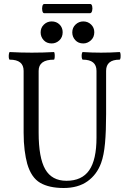

<svg xmlns="http://www.w3.org/2000/svg" viewBox="-20 -926 628 959"><path d="M298 13Q225 13 180.5 -13Q136 -39 116 -108Q108 -137 103 -176Q98 -215 98 -264V-572Q98 -628 29 -628Q25 -628 24 -637.5Q23 -647 24.5 -656.5Q26 -666 29 -666Q85 -663 139 -663Q194 -663 249 -666Q252 -666 253 -656.5Q254 -647 253 -637.5Q252 -628 249 -628Q173 -628 173 -572V-264Q173 -138 206 -80.5Q239 -23 312 -23Q389 -23 425.5 -75.5Q462 -128 462 -239V-572Q462 -628 394 -628Q390 -628 388.5 -637.5Q387 -647 388.5 -656.5Q390 -666 394 -666Q439 -663 485 -663Q531 -663 577 -666Q581 -666 582 -656.5Q583 -647 582 -637.5Q581 -628 577 -628Q510 -628 510 -572V-356Q510 -271 504.5 -210.5Q499 -150 485 -112Q464 -54 417 -20.5Q370 13 298 13ZM396 -709Q371 -709 356 -725.5Q341 -742 341 -764Q341 -788 357.5 -803.5Q374 -819 396 -819Q419 -819 435 -803.5Q451 -788 451 -765Q451 -740 434 -724.5Q417 -709 396 -709ZM238 -709Q213 -709 198 -725.5Q183 -742 183 -764Q183 -788 199.5 -803.5Q216 -819 238 -819Q262 -819 277.5 -803.5Q293 -788 293 -765Q293 -740 276.5 -724.5Q260 -709 238 -709ZM201 -860Q194 -860 191.5 -871.5Q189 -883 191.5 -894.5Q194 -906 201 -906H431Q438 -906 440.5 -894.5Q443 -883 440 -871.5Q437 -860 429 -860Z"/></svg>

Font: Junicode Two Beta Condensed
Style: Regular
Weight: 400
Width: 3
Designer: Peter S. Baker
Foundry: Briery Creek Software
Version: Version 1.053; ttfautohint (v1.8.4)